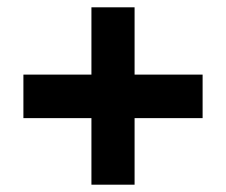

<svg xmlns="http://www.w3.org/2000/svg" viewBox="-20 -616 618 525"><path d="M348 -412H534V-293H348V-111H230V-293H44V-412H230V-596H348Z"/></svg>

Font: Noto Sans Cham ExtraBold
Style: Regular
Weight: 800
Version: Version 2.002